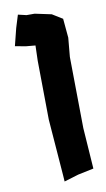

<svg xmlns="http://www.w3.org/2000/svg" viewBox="-87 -633 467 847"><g transform="rotate(-10 146.5 -209.5)"><path d="M56.6 -589.8 39.1 -533.2 19.5 -455.1 66.4 -446.3 109.4 -442.4 107.4 -374 110.4 -110.4 129.9 142.6 131.8 170.9 196.3 151.4 266.6 136.7 253.9 -46.9 250 -366.2 257.8 -451.2 250 -537.1 204.1 -565.4 129.9 -581.1H93.8Z"/></g></svg>

Font: MaokenAssortedSans-TC
Style: Regular
Weight: 500
Version: Version 0.83